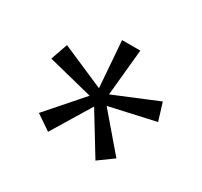

<svg xmlns="http://www.w3.org/2000/svg" viewBox="-91 -840 653 620"><g transform="rotate(30 236.0 -530.0)"><path d="M145 -344 89 -382 203 -512 36 -554 58 -617 217 -548 204 -720H272L255 -547L417 -614L437 -549L267 -511L379 -380L324 -340L233 -489Z"/></g></svg>

Font: Chivo ExtraLight
Style: Regular
Weight: 250
Designer: Hector Gatti
Foundry: Omnibus-Type
Version: Version 2.002